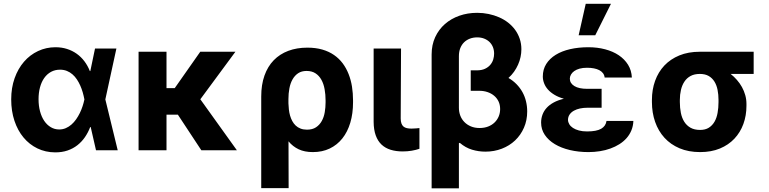

<svg xmlns="http://www.w3.org/2000/svg" viewBox="-20 -806 4126 1030"><path d="M40.1 -272.7Q40.1 -334.9 58.4 -386.4Q76.7 -437.9 108.7 -474.8Q140.6 -511.7 184.1 -532.1Q227.6 -552.6 277.7 -552.6Q310.7 -552.6 339.3 -543.5Q367.9 -534.4 391.3 -517.8Q414.8 -501.1 432.7 -477.5Q450.6 -453.8 462 -424.7H464.5L489.7 -545.5H604.4L545.1 -272.7L611.5 0H495L466.6 -124.3H463.8Q452.8 -95.2 435.7 -70.3Q418.7 -45.5 395.4 -27.2Q372.2 -8.9 342.2 1.4Q312.1 11.7 275.2 11.4Q223.7 11 180.6 -9.9Q137.4 -30.9 106.2 -68.4Q74.9 -105.8 57.5 -158Q40.1 -210.2 40.1 -272.7ZM186.8 -273.8Q186.8 -238.6 194.8 -208.8Q202.8 -179 217.3 -157.5Q231.9 -136 252.3 -123.8Q272.7 -111.5 297.6 -111.5Q316.8 -111.5 333.1 -118.6Q349.4 -125.7 363.3 -137.8Q377.1 -149.9 388.3 -165.8Q399.5 -181.8 408.2 -199.6Q416.9 -217.3 422.9 -235.8Q429 -254.3 432.5 -271.3L432.9 -272.7L432.5 -274.1Q429 -292.3 423.7 -310.9Q418.3 -329.5 410.5 -347.1Q402.7 -364.7 392.4 -380.1Q382.1 -395.6 368.8 -407.1Q355.5 -418.7 339 -425.4Q322.4 -432.2 302.2 -432.2Q275.2 -432.2 253.7 -420.5Q232.2 -408.7 217.3 -387.6Q202.4 -366.5 194.6 -337.5Q186.8 -308.6 186.8 -273.8Z M873.2 -528.4V-333.1H917.3L1054.3 -528.4H1242.9L1054.7 -273.4L1250.7 0H1060L934.3 -190.7H873.2V0H723.4V-528.4Z M1381.4 -288.4Q1381.4 -351.9 1398.8 -400.7Q1416.2 -449.6 1448.5 -482.8Q1480.8 -516 1526.5 -533.2Q1572.1 -550.4 1628.9 -550.4Q1673.7 -550.4 1709.2 -540.1Q1744.7 -529.8 1771.8 -511Q1799 -492.2 1818.4 -466.3Q1837.7 -440.3 1850.1 -408.7Q1862.6 -377.1 1868.3 -341.3Q1873.9 -305.4 1873.9 -267V-257.1Q1873.9 -197.1 1859.2 -147.7Q1844.5 -98.4 1816.6 -63.4Q1788.7 -28.4 1748.8 -9.2Q1708.8 9.9 1658.4 9.9Q1614 9.9 1582.2 -5.1Q1550.4 -20.2 1527.7 -47.9L1528.4 203.1H1381.4ZM1527.3 -251.8Q1527.7 -235.4 1529.7 -218.6Q1531.6 -201.7 1536 -186.1Q1540.5 -170.5 1547.9 -156.6Q1555.4 -142.8 1566.2 -132.5Q1577.1 -122.2 1592.2 -116.3Q1607.2 -110.4 1626.8 -110.4Q1656.2 -110.4 1675.4 -123.2Q1694.6 -136 1706.1 -156.8Q1717.7 -177.6 1722.1 -203.8Q1726.6 -230.1 1726.6 -257.1V-267Q1726.6 -298.7 1721.4 -327.4Q1716.3 -356.2 1704.2 -378Q1692.1 -399.9 1672.6 -412.6Q1653.1 -425.4 1624.6 -425.4Q1598 -425.4 1579.5 -413.2Q1561.1 -400.9 1549.4 -380.1Q1537.6 -359.4 1532.5 -332Q1527.3 -304.7 1527.3 -274.5Z M1984.4 -545.5H2131.4L2129.6 -170.8Q2129.6 -154.5 2133.5 -143.8Q2137.4 -133.2 2144.5 -127.1Q2151.6 -121.1 2162.5 -118.6Q2173.3 -116.1 2187.1 -116.1Q2201.3 -116.1 2211.6 -117.2Q2221.9 -118.3 2230.1 -119V-7.8Q2211.3 -1.4 2188.6 2.5Q2165.8 6.4 2140.3 6.4Q2104.4 6.4 2075.6 -2.5Q2046.9 -11.4 2026.6 -30.5Q2006.4 -49.7 1995.6 -79.9Q1984.7 -110.1 1984.4 -152.7Z M2539.8 -737.2Q2571.4 -737.2 2601.2 -731Q2631 -724.8 2657.5 -713.2Q2683.9 -701.7 2705.8 -684.7Q2727.6 -667.6 2743.4 -646Q2759.2 -624.3 2768.1 -598Q2777 -571.7 2777 -541.9Q2777 -521 2772.5 -500Q2768.1 -479 2759.2 -459.2Q2750.4 -439.3 2737.6 -421.2Q2724.8 -403.1 2707.7 -387.8Q2732.2 -373.6 2751.1 -354.2Q2769.9 -334.9 2782.7 -311.8Q2795.5 -288.7 2801.8 -262.4Q2808.2 -236.2 2808.2 -208.1Q2808.2 -160.5 2790.8 -120.9Q2773.4 -81.3 2743.3 -52.7Q2713.1 -24.1 2672.1 -8.3Q2631 7.5 2584.2 7.5Q2547.2 7.5 2512.3 -3Q2477.3 -13.5 2446.4 -39.8L2441.8 -37.6V204.5H2295.5V-513.8Q2295.5 -565.3 2314.6 -606.7Q2333.8 -648.1 2366.8 -677Q2399.9 -706 2444.2 -721.6Q2488.6 -737.2 2539.8 -737.2ZM2552.9 -119.3Q2578.1 -119.3 2598.4 -127.1Q2618.6 -134.9 2633 -148.8Q2647.4 -162.6 2655.2 -181.1Q2663 -199.6 2663 -220.9Q2663 -244 2654.3 -262.1Q2645.6 -280.2 2630.3 -292.8Q2615.1 -305.4 2595 -312.1Q2574.9 -318.9 2551.8 -318.9H2505.3V-428.6H2537.3Q2563.9 -428.6 2581.7 -437Q2599.4 -445.3 2610.4 -458.5Q2621.4 -471.6 2626.1 -487.4Q2630.7 -503.2 2630.7 -518.1Q2630.7 -537.3 2624.3 -553.3Q2617.9 -569.2 2606 -580.8Q2594.1 -592.3 2577.4 -598.9Q2560.7 -605.5 2539.8 -605.5Q2518.8 -605.5 2500.9 -598.7Q2483 -592 2469.8 -579.2Q2456.7 -566.4 2449.2 -547.6Q2441.8 -528.8 2441.8 -504.6V-228Q2441.8 -205.6 2449.2 -185.9Q2456.7 -166.2 2471.1 -151.5Q2485.4 -136.7 2506 -128Q2526.6 -119.3 2552.9 -119.3Z M3005 -276.3Q2976.2 -284.4 2955.1 -297.1Q2933.9 -309.7 2919.9 -325.3Q2905.9 -340.9 2899 -359Q2892 -377.1 2892 -395.6Q2892 -433.6 2910.3 -462.7Q2928.6 -491.8 2961.1 -511.9Q2993.6 -532 3038.4 -542.3Q3083.1 -552.6 3136.4 -552.6Q3184.7 -552.6 3226.4 -541.5Q3268.1 -530.5 3299.4 -509.6Q3330.6 -488.6 3349.3 -458.5Q3367.9 -428.3 3369.7 -389.9H3223.7Q3222.3 -403.4 3214.7 -413.4Q3207 -423.3 3194.8 -429.7Q3182.5 -436.1 3165.8 -439.3Q3149.1 -442.5 3128.9 -442.5Q3106.2 -442.5 3089.1 -437.7Q3072.1 -432.9 3060.5 -424.7Q3049 -416.5 3043 -405.9Q3036.9 -395.2 3036.9 -383.5Q3037.3 -359 3061.4 -344.3Q3085.6 -329.5 3130 -329.5H3207.4V-228H3130Q3110.1 -228 3091.6 -224.1Q3073.2 -220.2 3058.8 -212.2Q3044.4 -204.2 3035.9 -191.9Q3027.3 -179.7 3027 -163Q3027.3 -150.6 3034.1 -139.4Q3040.8 -128.2 3053.8 -119.7Q3066.8 -111.2 3085.8 -106Q3104.8 -100.9 3129.3 -100.9Q3180 -100.9 3204.9 -115.2Q3229.8 -129.6 3233.7 -157.3H3377.8Q3376.8 -130 3367.2 -106.7Q3357.6 -83.5 3341.3 -65Q3324.9 -46.5 3302.7 -32.5Q3280.5 -18.5 3254.3 -9.1Q3228 0.4 3198.2 5.1Q3168.3 9.9 3137.1 9.9Q3083.5 9.9 3037.1 -1.1Q2990.8 -12.1 2956.5 -32.7Q2922.2 -53.3 2902.5 -82.6Q2882.8 -111.9 2882.8 -148.4Q2882.8 -170.5 2890.1 -190.5Q2897.4 -210.6 2912.3 -227.1Q2927.2 -243.6 2950.3 -256.2Q2973.4 -268.8 3005 -276.3ZM3122.2 -785.5H3257.5L3173.3 -616.8H3084.2Z M3477.3 -269.9Q3477.3 -324.9 3494.3 -372.3Q3511.4 -419.7 3544 -454.4Q3576.7 -489 3624.5 -508.7Q3672.2 -528.4 3734.4 -528.4H4023.1V-409.4H3899.5Q3917.6 -395.2 3933.2 -377.3Q3948.9 -359.4 3960.2 -339Q3971.6 -318.5 3978 -295.6Q3984.4 -272.7 3984.4 -248.6V-238.6Q3984.4 -186.1 3967.9 -140.8Q3951.3 -95.5 3919.7 -62Q3888.1 -28.4 3841.8 -9.2Q3795.5 9.9 3735.8 9.9Q3673.7 9.9 3625.5 -10.5Q3577.4 -30.9 3544.6 -66.9Q3511.7 -103 3494.5 -152.2Q3477.3 -201.3 3477.3 -258.5ZM3627.1 -258.5Q3627.1 -227.6 3632.6 -200.3Q3638.1 -172.9 3650.9 -152.7Q3663.7 -132.5 3684.5 -120.7Q3705.3 -109 3735.8 -109Q3763.5 -109 3782.3 -120.7Q3801.1 -132.5 3812.9 -152.7Q3824.6 -172.9 3829.5 -200.3Q3834.5 -227.6 3834.5 -258.5V-269.9Q3834.5 -298.3 3829.5 -323.5Q3824.6 -348.7 3812.9 -367.9Q3801.1 -387.1 3782 -398.3Q3762.8 -409.4 3734.4 -409.4Q3704.9 -409.4 3684.5 -398.3Q3664.1 -387.1 3651.5 -367.9Q3638.8 -348.7 3633 -323.5Q3627.1 -298.3 3627.1 -269.9Z"/></svg>

Font: Cannonade
Style: Bold
Weight: 700
Designer: Rasmus Andersson
Foundry: rsms
Version: Version 3.012;git-f93a4a705